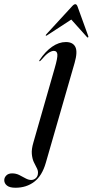

<svg xmlns="http://www.w3.org/2000/svg" viewBox="-152 -640 435 902"><path d="M198.5 -344.5 63 125.5Q45.5 186 8.8 214Q-28 242 -79.5 242Q-106.5 242 -119.2 231.8Q-132 221.5 -132 206.5Q-132 194 -122.2 184.2Q-112.5 174.5 -95 174.5Q-77 174.5 -61.5 182.2Q-46 190 -32 197.8Q-18 205.5 -5.5 205.5Q7 205.5 16.8 196.5Q26.5 187.5 26.5 170.5Q26.5 159.5 20 147.8Q13.5 136 6.5 120.8Q-0.5 105.5 -2.5 83.2Q-4.5 61 5 29L105 -320Q119 -368 117.5 -384.5Q116 -401 101 -401Q90.5 -401 76.2 -391.8Q62 -382.5 39.5 -356Q35.5 -351.5 33 -352.5Q31 -353 34 -358Q61 -398.5 92.8 -420.5Q124.5 -442.5 157.5 -442.5Q190.5 -442.5 202 -419.5Q213.5 -396.5 198.5 -344.5ZM261.7 -464.2Q260 -462.3 256.5 -466L182.9 -548.1L69 -473.9Q64.4 -471.1 62.9 -472.7Q62.2 -474.7 65.7 -479L187 -610.9Q195.6 -620.5 202.1 -620.3Q208.2 -620 212.1 -609.8L262.5 -470.7Q264.3 -466.1 261.7 -464.2Z"/></svg>

Font: Fraunces 144pt
Style: Italic
Weight: 400
Italic angle: -16°
Version: Version 1.000;[b76b70a41]